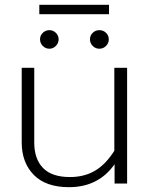

<svg xmlns="http://www.w3.org/2000/svg" viewBox="-20 -761 622 796"><path d="M143 -741H432V-702H143ZM146 -598Q146 -614 157.5 -625Q169 -636 185 -636Q200 -636 211.5 -625Q223 -614 223 -598Q223 -582 211.5 -570.5Q200 -559 185 -559Q169 -559 157.5 -570.5Q146 -582 146 -598ZM353 -598Q353 -614 364.5 -625Q376 -636 392 -636Q408 -636 419.5 -625Q431 -614 431 -598Q431 -582 419.5 -570.5Q408 -559 392 -559Q376 -559 364.5 -570.5Q353 -582 353 -598ZM70 -171V-480H122V-170Q122 -102 158.5 -64.5Q195 -27 270 -27Q329 -27 373.5 -53Q418 -79 454 -136V-480H507V0H455V-80Q388 15 266 15Q170 15 120 -36Q70 -87 70 -171Z"/></svg>

Font: Prompt ExtraLight
Style: Regular
Weight: 275
Designer: Katatrad Team
Foundry: CadsonDemak
Version: Version 1.001